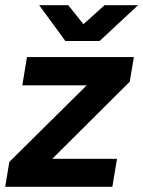

<svg xmlns="http://www.w3.org/2000/svg" viewBox="-30 -720 552 740"><path d="M79 -16 6 -96 401 -487 470 -405ZM-10 0 6 -96 87 -108H421L403 0ZM56 -391 74 -500H486L470 -405L386 -391ZM223 -562V-565L373 -700H502L354 -562ZM222 -562 121 -700H233L341 -565L340 -562Z"/></svg>

Font: Figtree
Style: Bold Italic
Weight: 700
Italic angle: -9.5°
Foundry: Erik Kennedy
Version: Version 2.001;gftools[0.9.30]